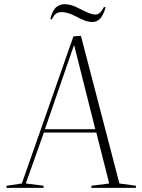

<svg xmlns="http://www.w3.org/2000/svg" viewBox="-20 -903 684 923"><path d="M369 -731 554 -21 634 -10 633 0H419L420 -10L505 -21L443 -266H191L104 -21L190 -10L189 0H11L12 -10L85 -21L333 -728ZM196 -282H438L337 -684H335ZM423 -797Q409 -797 392 -802.5Q375 -808 343 -825Q322 -836 305 -840.5Q288 -845 276 -845Q262 -845 251 -838.5Q240 -832 229 -809L222 -813Q233 -855 251 -869Q269 -883 290 -883Q304 -883 321.5 -878.5Q339 -874 365 -860Q396 -844 412 -838.5Q428 -833 438 -833Q448 -833 457.5 -839.5Q467 -846 480 -870L488 -867Q475 -826 459.5 -811.5Q444 -797 423 -797Z"/></svg>

Font: Display Extralight
Style: Italic
Weight: 200
Italic angle: -2°
Designer: Latin by Veronika Burian and Jose Scaglione. Greek by Irene Vlachou. Cyrillic by Vera Evstafieva
Foundry: TypeTogether
Version: Version 3.002